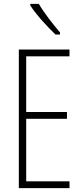

<svg xmlns="http://www.w3.org/2000/svg" viewBox="-20 -969 425 989"><path d="M180 -949H136V-941C167 -892 227 -828 266 -791H289V-802C252 -846 212 -895 180 -949ZM338 0V-35H115V-357H325V-392H115V-679H338V-714H77V0Z"/></svg>

Font: Noto Sans Myanmar ExtraCondensed ExtraLight
Style: Regular
Weight: 200
Width: 2
Designer: Monotype Design Team
Foundry: Monotype Imaging Inc.
Version: Version 2.107